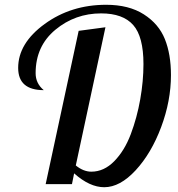

<svg xmlns="http://www.w3.org/2000/svg" viewBox="-20 -770 744 803"><path d="M56 -486Q56 -589 166.5 -669.5Q277 -750 424 -750Q519 -750 581.5 -710Q644 -670 669.5 -606.5Q695 -543 695 -456Q695 -348 654 -238.5Q613 -129 547.5 -58Q482 13 416 13Q355 13 290 -45L281 0H171L309 -641L421 -656L297 -78Q329 -52 362 -52Q415 -52 458 -96Q501 -140 527 -209Q553 -278 566.5 -354.5Q580 -431 580 -502Q580 -617 537 -665.5Q494 -714 403 -714Q294 -714 211.5 -645.5Q129 -577 129 -464Q129 -421 163 -393Q56 -393 56 -486Z"/></svg>

Font: Lobster Two
Style: Italic
Weight: 400
Designer: Pablo Impallari
Foundry: Pablo Impallari. www.impallari.com
Version: Version 1.006